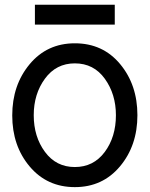

<svg xmlns="http://www.w3.org/2000/svg" viewBox="-20 -767 626 803"><path d="M293 -585.9Q410.2 -585.9 482.4 -499Q554.7 -412.1 554.7 -285.2Q554.7 -158.2 481.9 -71.3Q409.2 15.6 293 15.6Q176.8 15.6 104 -70.8Q31.2 -157.2 31.2 -284.2Q31.2 -411.1 104 -498.5Q176.8 -585.9 293 -585.9ZM121.1 -285.2Q121.1 -195.3 168 -131.8Q214.8 -68.4 293 -68.4Q371.1 -68.4 418 -131.3Q464.8 -194.3 464.8 -285.2Q464.8 -373 418.5 -437.5Q372.1 -502 293 -502Q214.8 -502 168 -438Q121.1 -374 121.1 -285.2ZM126 -747.1H460V-664.1H126Z"/></svg>

Font: Thabit-Bold
Style: Bold
Weight: 700
Designer: Regenerated by Nadim Shaikli
Foundry: MAK Alagha
Version: 0.01